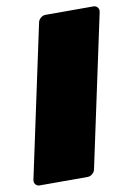

<svg xmlns="http://www.w3.org/2000/svg" viewBox="-84 -752 559 805"><g transform="rotate(-10 195.5 -350.0)"><path d="M19 0Q8 0 1.5 -8Q-5 -16 -3 -27L135 -673Q137 -684 146.5 -692Q156 -700 167 -700H371Q382 -700 388.5 -692Q395 -684 393 -673L255 -27Q253 -16 243.5 -8Q234 0 223 0Z"/></g></svg>

Font: Rubik Black
Style: Italic
Weight: 900
Italic angle: -12°
Designer: Hubert and Fischer
Foundry: Hubert and Fischer
Version: Version 2.300;gftools[0.9.30]